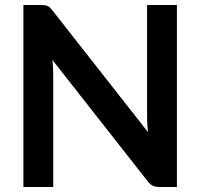

<svg xmlns="http://www.w3.org/2000/svg" viewBox="-20 -743 796 763"><path d="M143.5 -723Q152.5 -723 158.5 -722.2Q164.5 -721.5 169.2 -719.2Q174 -717 178.5 -712.8Q183 -708.5 188.5 -701.5L568 -218Q566 -235.5 565.2 -252.2Q564.5 -269 564.5 -283.5V-723H683V0H613.5Q597.5 0 587 -5Q576.5 -10 566.5 -23L188.5 -504.5Q190 -488.5 190.8 -472.8Q191.5 -457 191.5 -444V0H73V-723Z"/></svg>

Font: Lato TR
Style: Bold
Weight: 700
Designer: Lukasz Dziedzic
Foundry: tyPoland Lukasz Dziedzic
Version: Version 1.104 2013